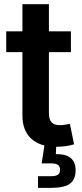

<svg xmlns="http://www.w3.org/2000/svg" viewBox="-20 -696 393 920"><path d="M319.8 -545.9V-446.3H214.4V-153.8Q214.4 -124 226.8 -110.1Q239.3 -96.2 268.6 -96.2Q277.3 -96.2 291.5 -98.4Q305.7 -100.6 314.9 -102.5L335 -4.4Q314 2 292 4.6Q270 7.3 250 7.3Q171.4 7.3 129.4 -31.7Q87.4 -70.8 87.4 -143.1V-446.3H9.8V-545.9H87.4V-675.8H214.4V-545.9ZM162.1 204.1V148.4H222.7Q247.1 148.4 257.3 141.4Q267.6 134.3 267.6 117.7Q267.6 100.6 257.3 93.8Q247.1 86.9 222.7 86.9H179.7L196.3 -22H249.5V0L247.6 42.5Q342.3 41 342.3 120.1Q342.3 164.6 314.9 184.3Q287.6 204.1 227.1 204.1Z"/></svg>

Font: Inter SemiBold
Style: Regular
Weight: 600
Designer: Rasmus Andersson
Foundry: rsms
Version: Version 4.001;git-9221beed3